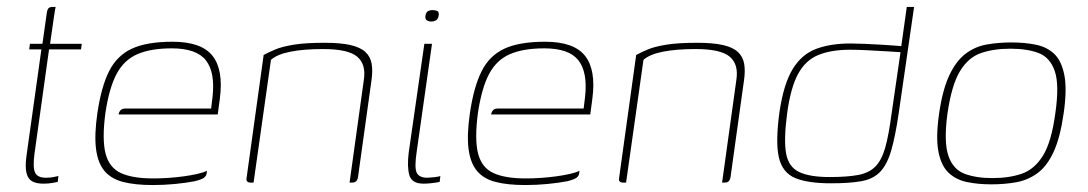

<svg xmlns="http://www.w3.org/2000/svg" viewBox="-20 -525 3129 552"><path d="M105 3Q84 3 72 -4Q60 -11 56 -28.5Q52 -46 56 -76L99 -383H64L66 -399H102L114 -484Q115 -493 117 -497.5Q119 -502 122.5 -503.5Q126 -505 130 -505H140Q140 -505 138.5 -498Q137 -491 135 -476L124 -399H215L213 -383H121L79 -82Q74 -43 81 -28.5Q88 -14 112 -14Q124 -14 134 -16Q144 -18 148 -19L146 -2Q141 -1 130 1Q119 3 105 3Z M419 7Q368 7 333.5 -2Q299 -11 280 -34Q261 -57 256 -97.5Q251 -138 260 -200Q271 -275 293.5 -320Q316 -365 359 -385Q402 -405 476 -405Q559 -405 591 -364.5Q623 -324 612 -241L606 -196H321Q322 -203 326.5 -208Q331 -213 341 -213H587L591 -246Q599 -317 572 -351.5Q545 -386 474 -386Q414 -386 375.5 -369.5Q337 -353 315.5 -313Q294 -273 283 -200Q273 -124 283.5 -83.5Q294 -43 327.5 -27.5Q361 -12 421 -12Q441 -12 463.5 -13.5Q486 -15 508 -18Q530 -21 547.5 -25Q565 -29 575 -34L574 -26Q573 -19 566.5 -14Q560 -9 540 -4Q514 1 482.5 4Q451 7 419 7Z M701 0Q686 0 689 -14L738 -367Q753 -375 772 -383Q791 -391 824.5 -396.5Q858 -402 914 -402Q959 -402 987.5 -395.5Q1016 -389 1030.5 -375.5Q1045 -362 1048.5 -341.5Q1052 -321 1048 -294L1009 -14Q1008 -10 1006 -6.5Q1004 -3 1000.5 -1.5Q997 0 992 0H985L1026 -295Q1033 -340 1007 -362Q981 -384 909 -384Q854 -384 815.5 -376.5Q777 -369 759 -353L709 0Z M1198 3Q1164 3 1157 -21Q1150 -45 1155 -86L1200 -399H1222L1178 -89Q1171 -43 1178 -28.5Q1185 -14 1209 -14Q1214 -14 1228 -15.5Q1242 -17 1246 -19L1244 -2Q1240 -1 1233 0Q1226 1 1217 2Q1208 3 1198 3ZM1220 -463Q1214 -463 1208 -466Q1202 -469 1203 -479Q1205 -490 1210.5 -493Q1216 -496 1223 -496Q1231 -496 1237 -493.5Q1243 -491 1241 -479Q1239 -469 1232.5 -466Q1226 -463 1220 -463Z M1490 7Q1439 7 1404.5 -2Q1370 -11 1351 -34Q1332 -57 1327 -97.5Q1322 -138 1331 -200Q1342 -275 1364.5 -320Q1387 -365 1430 -385Q1473 -405 1547 -405Q1630 -405 1662 -364.5Q1694 -324 1683 -241L1677 -196H1392Q1393 -203 1397.5 -208Q1402 -213 1412 -213H1658L1662 -246Q1670 -317 1643 -351.5Q1616 -386 1545 -386Q1485 -386 1446.5 -369.5Q1408 -353 1386.5 -313Q1365 -273 1354 -200Q1344 -124 1354.5 -83.5Q1365 -43 1398.5 -27.5Q1432 -12 1492 -12Q1512 -12 1534.5 -13.5Q1557 -15 1579 -18Q1601 -21 1618.5 -25Q1636 -29 1646 -34L1645 -26Q1644 -19 1637.5 -14Q1631 -9 1611 -4Q1585 1 1553.5 4Q1522 7 1490 7Z M1772 0Q1757 0 1760 -14L1809 -367Q1824 -375 1843 -383Q1862 -391 1895.5 -396.5Q1929 -402 1985 -402Q2030 -402 2058.5 -395.5Q2087 -389 2101.5 -375.5Q2116 -362 2119.5 -341.5Q2123 -321 2119 -294L2080 -14Q2079 -10 2077 -6.5Q2075 -3 2071.5 -1.5Q2068 0 2063 0H2056L2097 -295Q2104 -340 2078 -362Q2052 -384 1980 -384Q1925 -384 1886.5 -376.5Q1848 -369 1830 -353L1780 0Z M2369 2Q2303 2 2266.5 -13Q2230 -28 2219.5 -71.5Q2209 -115 2221 -203Q2233 -284 2259 -326.5Q2285 -369 2326.5 -384.5Q2368 -400 2425 -400Q2440 -400 2464.5 -399Q2489 -398 2514 -396.5Q2539 -395 2558 -393.5Q2577 -392 2582 -391L2570 -384L2587 -505H2608L2564 -201Q2554 -132 2542 -91.5Q2530 -51 2510 -30.5Q2490 -10 2456 -4Q2422 2 2369 2ZM2365 -16Q2416 -16 2447.5 -22Q2479 -28 2497 -46.5Q2515 -65 2525 -100.5Q2535 -136 2543 -196L2569 -375Q2555 -376 2528.5 -377.5Q2502 -379 2474 -380.5Q2446 -382 2424 -382Q2370 -382 2333 -367Q2296 -352 2274.5 -312.5Q2253 -273 2243 -199Q2233 -123 2240 -84Q2247 -45 2277.5 -30.5Q2308 -16 2365 -16Z M2830 5Q2792 5 2760.5 -1.5Q2729 -8 2707.5 -28Q2686 -48 2678 -89Q2670 -130 2680 -199Q2690 -268 2709.5 -309Q2729 -350 2756 -370.5Q2783 -391 2816.5 -397Q2850 -403 2888 -403Q2926 -403 2958 -396.5Q2990 -390 3011 -370Q3032 -350 3040 -309Q3048 -268 3038 -199Q3028 -129 3009 -88Q2990 -47 2962.5 -27Q2935 -7 2901.5 -1Q2868 5 2830 5ZM2833 -13Q2881 -13 2917.5 -25.5Q2954 -38 2978.5 -77.5Q3003 -117 3014 -199Q3026 -281 3012.5 -320.5Q2999 -360 2966 -372.5Q2933 -385 2885 -385Q2837 -385 2800.5 -372.5Q2764 -360 2740 -320.5Q2716 -281 2704 -199Q2693 -117 2706.5 -77.5Q2720 -38 2753 -25.5Q2786 -13 2833 -13Z"/></svg>

Font: Genos Thin Thin
Style: Italic
Weight: 250
Italic angle: -8°
Version: Version 1.010